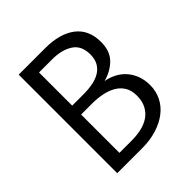

<svg xmlns="http://www.w3.org/2000/svg" viewBox="-175 -749 868 868"><g transform="rotate(-45 258.5 -315.0)"><path d="M249 -630Q343 -630 395.5 -589.5Q448 -549 448 -471Q448 -413 415.5 -380.5Q383 -348 334 -335Q362 -330 386 -317.5Q410 -305 428 -285Q446 -265 456.5 -237.5Q467 -210 467 -176Q467 -137 450.5 -104.5Q434 -72 404 -49Q374 -26 332 -13Q290 0 240 0H80V-630ZM152 -360H228Q256 -360 282.5 -365Q309 -370 329.5 -382Q350 -394 362 -414.5Q374 -435 374 -466Q374 -522 335.5 -547Q297 -572 235 -572H152ZM152 -58H230Q263 -58 292 -64.5Q321 -71 343 -86Q365 -101 378 -125.5Q391 -150 391 -185Q391 -219 377 -241.5Q363 -264 339.5 -277.5Q316 -291 285.5 -297Q255 -303 223 -303H152Z"/></g></svg>

Font: Mukta Malar Light
Style: Regular
Weight: 300
Designer: Aadarsh Rajan, Girish Dalvi, Yashodeep Gholap
Foundry: Ek Type
Version: Version 2.538;PS 1.000;hotconv 16.6.51;makeotf.lib2.5.65220;